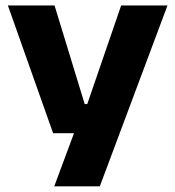

<svg xmlns="http://www.w3.org/2000/svg" viewBox="-20 -506 637 697"><path d="M371.2 -128.2 280.2 -79.9 419.8 -486.1H588L342.3 170.5H176.9L273.3 -88.8L346.4 -22.4H172.8L8.6 -486.1H178L287.5 -128.2Z"/></svg>

Font: Anek Gurmukhi Medium SemiExpanded
Style: Regular
Weight: 500
Width: 6
Version: Version 1.003